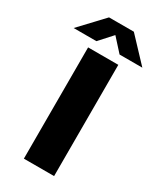

<svg xmlns="http://www.w3.org/2000/svg" viewBox="-296 -1028 925 1106"><g transform="rotate(30 166.5 -475.0)"><path d="M65.5 0V-740H266.5V0ZM-62.5 -795 83.5 -950H248.5L394.5 -795H243L166 -880L89 -795Z"/></g></svg>

Font: Encode Sans SmExp XBd
Style: Regular
Weight: 800
Width: 6
Designer: Multiple Designers
Foundry: Impallari Type
Version: Version 3.002; ttfautohint (v1.8.3) -l 8 -r 50 -G 200 -x 14 